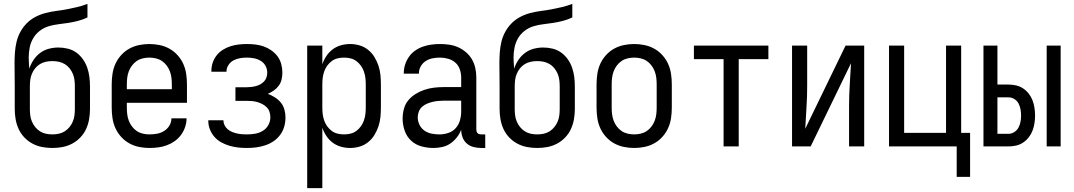

<svg xmlns="http://www.w3.org/2000/svg" viewBox="-20 -755 5540 990"><path d="M250 8Q223 8 197 3Q171 -2 147.5 -14.5Q124 -27 105.5 -46.5Q87 -66 76 -90Q65 -114 60.5 -140.5Q56 -167 56 -193V-309Q56 -339 55.5 -369.5Q55 -400 55 -430Q55 -457 57 -485Q59 -513 65.5 -540Q72 -567 85.5 -591.5Q99 -616 118.5 -635.5Q138 -655 163 -668Q188 -681 215 -688Q242 -695 269.5 -698.5Q297 -702 324 -707Q351 -712 378 -718.5Q405 -725 431 -735V-665Q408 -654 383 -647.5Q358 -641 332.5 -637Q307 -633 281 -630Q255 -627 230.5 -619.5Q206 -612 185 -596Q164 -580 151 -557.5Q138 -535 133 -509.5Q128 -484 128 -458Q128 -444 129 -429.5Q130 -415 131 -401Q139 -425 153 -446Q167 -467 187 -482Q207 -497 231.5 -503.5Q256 -510 281 -510Q306 -510 330 -504Q354 -498 373.5 -484Q393 -470 407.5 -449.5Q422 -429 430 -405.5Q438 -382 441 -358Q444 -334 444 -309V-193Q444 -167 439.5 -140.5Q435 -114 424 -90Q413 -66 394.5 -46.5Q376 -27 352.5 -14.5Q329 -2 303 3Q277 8 250 8ZM250 -62Q267 -62 283.5 -65.5Q300 -69 314 -78Q328 -87 338.5 -100Q349 -113 355.5 -128.5Q362 -144 364 -160.5Q366 -177 366 -193V-309Q366 -326 364 -342.5Q362 -359 355.5 -374.5Q349 -390 338.5 -403Q328 -416 314 -424.5Q300 -433 283.5 -436.5Q267 -440 250 -440Q233 -440 216.5 -436.5Q200 -433 186 -424.5Q172 -416 161.5 -403Q151 -390 144.5 -374.5Q138 -359 136 -342.5Q134 -326 134 -309V-193Q134 -177 136 -160.5Q138 -144 144.5 -128.5Q151 -113 161.5 -100Q172 -87 186 -78Q200 -69 216.5 -65.5Q233 -62 250 -62Z M750 8Q723 8 696.5 2.5Q670 -3 646.5 -16Q623 -29 604.5 -49.5Q586 -70 575 -94.5Q564 -119 560 -146Q556 -173 556 -200V-320Q556 -347 560 -374Q564 -401 575 -425.5Q586 -450 604.5 -470.5Q623 -491 646.5 -504Q670 -517 696.5 -522.5Q723 -528 750 -528Q777 -528 803.5 -522.5Q830 -517 853.5 -504Q877 -491 895.5 -470.5Q914 -450 925 -425.5Q936 -401 940 -374Q944 -347 944 -320V-225H634V-200Q634 -183 636 -166Q638 -149 644 -133Q650 -117 660.5 -103Q671 -89 685 -79.5Q699 -70 716 -66Q733 -62 750 -62Q770 -62 789.5 -65.5Q809 -69 826 -79.5Q843 -90 853.5 -107.5Q864 -125 864 -145H942Q942 -122 934.5 -100Q927 -78 913.5 -59.5Q900 -41 881 -27.5Q862 -14 840.5 -6Q819 2 796 5Q773 8 750 8ZM866 -295V-320Q866 -337 864 -354Q862 -371 856 -387Q850 -403 839.5 -417Q829 -431 815 -440.5Q801 -450 784 -454Q767 -458 750 -458Q733 -458 716 -454Q699 -450 685 -440.5Q671 -431 660.5 -417Q650 -403 644 -387Q638 -371 636 -354Q634 -337 634 -320V-295Z M1253 8Q1230 8 1207.5 5.5Q1185 3 1163 -3.5Q1141 -10 1121 -21Q1101 -32 1086 -49Q1071 -66 1062.5 -87.5Q1054 -109 1054 -132V-135H1132V-134Q1132 -121 1138 -109Q1144 -97 1154 -88.5Q1164 -80 1176 -75Q1188 -70 1201 -67Q1214 -64 1227 -63Q1240 -62 1253 -62Q1274 -62 1295 -65.5Q1316 -69 1334.5 -80Q1353 -91 1363.5 -110Q1374 -129 1374 -150Q1374 -165 1369.5 -178.5Q1365 -192 1355 -202Q1345 -212 1332.5 -218.5Q1320 -225 1306 -229Q1292 -233 1278 -234Q1264 -235 1250 -235H1194V-305H1250Q1262 -305 1274.5 -306.5Q1287 -308 1299 -311Q1311 -314 1322 -320Q1333 -326 1341.5 -335Q1350 -344 1354 -356Q1358 -368 1358 -380Q1358 -399 1349 -415.5Q1340 -432 1324 -441.5Q1308 -451 1289.5 -454.5Q1271 -458 1253 -458Q1235 -458 1217.5 -455Q1200 -452 1184.5 -444Q1169 -436 1158.5 -420.5Q1148 -405 1148 -388V-385H1070V-390Q1070 -412 1077 -432.5Q1084 -453 1097.5 -470Q1111 -487 1129.5 -498.5Q1148 -510 1168.5 -516.5Q1189 -523 1210.5 -525.5Q1232 -528 1253 -528Q1275 -528 1297 -525.5Q1319 -523 1340 -515.5Q1361 -508 1379.5 -495Q1398 -482 1411 -464.5Q1424 -447 1430 -425Q1436 -403 1436 -381Q1436 -363 1432 -345.5Q1428 -328 1417.5 -313.5Q1407 -299 1392 -288.5Q1377 -278 1361 -271Q1380 -264 1397.5 -253Q1415 -242 1428 -226Q1441 -210 1446.5 -190Q1452 -170 1452 -149Q1452 -125 1445.5 -102Q1439 -79 1424.5 -59.5Q1410 -40 1390 -26.5Q1370 -13 1347 -5.5Q1324 2 1300.5 5Q1277 8 1253 8Z M1564 215V-520H1642V-424Q1650 -447 1663.5 -467Q1677 -487 1696 -501Q1715 -515 1738 -521.5Q1761 -528 1785 -528Q1810 -528 1834 -521Q1858 -514 1877.5 -498.5Q1897 -483 1910 -462Q1923 -441 1931 -417.5Q1939 -394 1941.5 -369.5Q1944 -345 1944 -320V-200Q1944 -175 1941.5 -150.5Q1939 -126 1931 -102.5Q1923 -79 1910 -58Q1897 -37 1877.5 -21.5Q1858 -6 1834 1Q1810 8 1785 8Q1761 8 1738 1.5Q1715 -5 1696 -19Q1677 -33 1663.5 -53Q1650 -73 1642 -96V215ZM1754 -62Q1771 -62 1787.5 -66Q1804 -70 1817.5 -80Q1831 -90 1841 -104Q1851 -118 1856.5 -134Q1862 -150 1864 -166.5Q1866 -183 1866 -200V-320Q1866 -337 1864 -353.5Q1862 -370 1856.5 -386Q1851 -402 1841 -416Q1831 -430 1817.5 -440Q1804 -450 1787.5 -454Q1771 -458 1754 -458Q1737 -458 1720.5 -454Q1704 -450 1690.5 -440Q1677 -430 1667 -416Q1657 -402 1651.5 -386Q1646 -370 1644 -353.5Q1642 -337 1642 -320V-200Q1642 -183 1644 -166.5Q1646 -150 1651.5 -134Q1657 -118 1667 -104Q1677 -90 1690.5 -80Q1704 -70 1720.5 -66Q1737 -62 1754 -62Z M2214 8Q2183 8 2152.5 -0.5Q2122 -9 2099.5 -30Q2077 -51 2066.5 -81.5Q2056 -112 2056 -143Q2056 -168 2062.5 -193Q2069 -218 2085 -237.5Q2101 -257 2123 -270.5Q2145 -284 2169 -292Q2193 -300 2218 -303Q2243 -306 2269 -306H2358V-355Q2358 -376 2351 -397Q2344 -418 2328 -432Q2312 -446 2291 -452Q2270 -458 2249 -458Q2230 -458 2211 -454.5Q2192 -451 2175.5 -440.5Q2159 -430 2149.5 -413Q2140 -396 2140 -377V-375H2062V-378Q2062 -401 2069 -422.5Q2076 -444 2089 -462.5Q2102 -481 2120.5 -494Q2139 -507 2160.5 -514.5Q2182 -522 2204 -525Q2226 -528 2249 -528Q2273 -528 2297 -524.5Q2321 -521 2343 -511Q2365 -501 2383.5 -485Q2402 -469 2414 -448Q2426 -427 2431 -403Q2436 -379 2436 -355V-87Q2436 -82 2437.5 -77Q2439 -72 2442.5 -68.5Q2446 -65 2451 -63.5Q2456 -62 2461 -62H2482V8H2461Q2441 8 2421.5 3Q2402 -2 2387 -15Q2372 -28 2365 -47Q2358 -66 2358 -86Q2350 -65 2335.5 -46.5Q2321 -28 2302 -15Q2283 -2 2260 3Q2237 8 2214 8ZM2246 -62Q2269 -62 2291.5 -69.5Q2314 -77 2329.5 -94Q2345 -111 2351.5 -134Q2358 -157 2358 -180V-236H2269Q2254 -236 2239 -234.5Q2224 -233 2209.5 -229.5Q2195 -226 2181 -220Q2167 -214 2156 -204Q2145 -194 2139.5 -179.5Q2134 -165 2134 -150Q2134 -130 2143 -111.5Q2152 -93 2168.5 -81.5Q2185 -70 2205 -66Q2225 -62 2246 -62Z M2750 8Q2723 8 2697 3Q2671 -2 2647.5 -14.5Q2624 -27 2605.5 -46.5Q2587 -66 2576 -90Q2565 -114 2560.5 -140.5Q2556 -167 2556 -193V-309Q2556 -339 2555.5 -369.5Q2555 -400 2555 -430Q2555 -457 2557 -485Q2559 -513 2565.5 -540Q2572 -567 2585.5 -591.5Q2599 -616 2618.5 -635.5Q2638 -655 2663 -668Q2688 -681 2715 -688Q2742 -695 2769.5 -698.5Q2797 -702 2824 -707Q2851 -712 2878 -718.5Q2905 -725 2931 -735V-665Q2908 -654 2883 -647.5Q2858 -641 2832.5 -637Q2807 -633 2781 -630Q2755 -627 2730.5 -619.5Q2706 -612 2685 -596Q2664 -580 2651 -557.5Q2638 -535 2633 -509.5Q2628 -484 2628 -458Q2628 -444 2629 -429.5Q2630 -415 2631 -401Q2639 -425 2653 -446Q2667 -467 2687 -482Q2707 -497 2731.5 -503.5Q2756 -510 2781 -510Q2806 -510 2830 -504Q2854 -498 2873.5 -484Q2893 -470 2907.5 -449.5Q2922 -429 2930 -405.5Q2938 -382 2941 -358Q2944 -334 2944 -309V-193Q2944 -167 2939.5 -140.5Q2935 -114 2924 -90Q2913 -66 2894.5 -46.5Q2876 -27 2852.5 -14.5Q2829 -2 2803 3Q2777 8 2750 8ZM2750 -62Q2767 -62 2783.5 -65.5Q2800 -69 2814 -78Q2828 -87 2838.5 -100Q2849 -113 2855.5 -128.5Q2862 -144 2864 -160.5Q2866 -177 2866 -193V-309Q2866 -326 2864 -342.5Q2862 -359 2855.5 -374.5Q2849 -390 2838.5 -403Q2828 -416 2814 -424.5Q2800 -433 2783.5 -436.5Q2767 -440 2750 -440Q2733 -440 2716.5 -436.5Q2700 -433 2686 -424.5Q2672 -416 2661.5 -403Q2651 -390 2644.5 -374.5Q2638 -359 2636 -342.5Q2634 -326 2634 -309V-193Q2634 -177 2636 -160.5Q2638 -144 2644.5 -128.5Q2651 -113 2661.5 -100Q2672 -87 2686 -78Q2700 -69 2716.5 -65.5Q2733 -62 2750 -62Z M3250 8Q3223 8 3196.5 2.5Q3170 -3 3146.5 -16Q3123 -29 3104.5 -49.5Q3086 -70 3075 -94.5Q3064 -119 3060 -146Q3056 -173 3056 -200V-320Q3056 -347 3060 -374Q3064 -401 3075 -425.5Q3086 -450 3104.5 -470.5Q3123 -491 3146.5 -504Q3170 -517 3196.5 -522.5Q3223 -528 3250 -528Q3277 -528 3303.5 -522.5Q3330 -517 3353.5 -504Q3377 -491 3395.5 -470.5Q3414 -450 3425 -425.5Q3436 -401 3440 -374Q3444 -347 3444 -320V-200Q3444 -173 3440 -146Q3436 -119 3425 -94.5Q3414 -70 3395.5 -49.5Q3377 -29 3353.5 -16Q3330 -3 3303.5 2.5Q3277 8 3250 8ZM3250 -62Q3267 -62 3284 -66Q3301 -70 3315 -79.5Q3329 -89 3339.5 -103Q3350 -117 3356 -133Q3362 -149 3364 -166Q3366 -183 3366 -200V-320Q3366 -337 3364 -354Q3362 -371 3356 -387Q3350 -403 3339.5 -417Q3329 -431 3315 -440.5Q3301 -450 3284 -454Q3267 -458 3250 -458Q3233 -458 3216 -454Q3199 -450 3185 -440.5Q3171 -431 3160.5 -417Q3150 -403 3144 -387Q3138 -371 3136 -354Q3134 -337 3134 -320V-200Q3134 -183 3136 -166Q3138 -149 3144 -133Q3150 -117 3160.5 -103Q3171 -89 3185 -79.5Q3199 -70 3216 -66Q3233 -62 3250 -62Z M3711 0V-450H3558V-520H3942V-450H3789V0Z M4064 0V-520H4142V-312Q4142 -257 4138.5 -202Q4135 -147 4132 -91L4340 -520H4436V0H4358V-208Q4358 -263 4361.5 -318Q4365 -373 4368 -429L4160 0Z M4913 157V0H4564V-520H4642V-70H4858V-520H4936V-70H4982V157Z M5377 0V-520H5449V0ZM5051 0V-520H5123V-319H5180Q5200 -319 5219.5 -314.5Q5239 -310 5255.5 -299Q5272 -288 5284.5 -272Q5297 -256 5304 -237.5Q5311 -219 5314 -199Q5317 -179 5317 -159Q5317 -139 5314 -119.5Q5311 -100 5304 -81.5Q5297 -63 5284.5 -47Q5272 -31 5255.5 -20Q5239 -9 5219.5 -4.5Q5200 0 5180 0ZM5123 -65H5180Q5196 -65 5210 -74Q5224 -83 5231.5 -97Q5239 -111 5242 -127Q5245 -143 5245 -159Q5245 -175 5242 -191.5Q5239 -208 5231.5 -222Q5224 -236 5210 -244.5Q5196 -253 5180 -253H5123Z"/></svg>

Font: Iosevka srxl
Style: Regular
Weight: 400
Monospace: yes
Designer: Belleve Invis
Foundry: Belleve Invis
Version: Version 33.0.1; ttfautohint (v1.8.3)